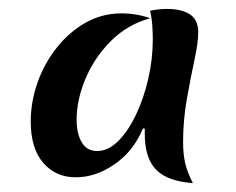

<svg xmlns="http://www.w3.org/2000/svg" viewBox="-20 -840 530 431"><path d="M301 -552Q280 -501 237.5 -471.5Q195 -442 150 -442Q105 -442 77 -474.5Q49 -507 49 -567Q49 -611 64 -654Q79 -697 107 -732.5Q135 -768 172 -789Q209 -810 253 -810Q270 -810 287 -807Q304 -804 317 -799Q266 -785 229 -748Q192 -711 172 -663.5Q152 -616 152 -571Q152 -540 163.5 -520.5Q175 -501 198 -501Q223 -501 245.5 -523.5Q268 -546 285.5 -583Q303 -620 313 -664Q323 -708 323 -752Q323 -764 322 -781Q321 -798 317 -816Q337 -820 355 -820Q387 -820 406 -808Q425 -796 425 -767Q425 -745 416.5 -705.5Q408 -666 399.5 -618Q391 -570 391 -522Q391 -493 396 -472.5Q401 -452 413 -429Q356 -433 330.5 -459Q305 -485 305 -539V-551Z"/></svg>

Font: Merienda Medium
Style: Regular
Weight: 500
Designer: Eduardo Rodriguez Tunni
Foundry: Eduardo Rodriguez Tunni
Version: Version 2.001; ttfautohint (v1.8.4.7-5d5b)